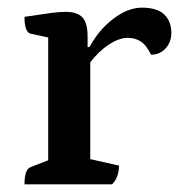

<svg xmlns="http://www.w3.org/2000/svg" viewBox="-20 -482 468 502"><path d="M44 0Q44 -39 60 -45L106 -63V-384L60 -394Q44 -398 44 -438Q90 -445 113 -448Q136 -451 152 -451Q182 -451 195.5 -436.5Q209 -422 209 -387V-359H214Q239 -405 277 -433.5Q315 -462 351 -462Q391 -462 409.5 -444Q428 -426 428 -396Q428 -372 413 -355.5Q398 -339 375 -339Q362 -365 347.5 -374Q333 -383 314 -383Q291 -383 264 -365Q237 -347 216 -319V-66L291 -49Q291 -18 273 0Z"/></svg>

Font: Petrona SemiBold
Style: Regular
Weight: 600
Designer: Ringo R. Seeber
Foundry: Ringo R. Seeber
Version: Version 2.001; ttfautohint (v1.8.3)